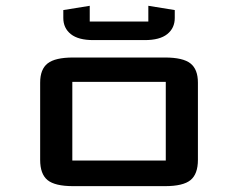

<svg xmlns="http://www.w3.org/2000/svg" viewBox="-20 -636 813 656"><path d="M577.1 -601.6V-574.7Q577.1 -540 551.5 -519.5Q525.9 -499 474.6 -499H298.8Q247.6 -499 221.9 -519.5Q196.3 -540 196.3 -574.7V-601.6L286.6 -616.2V-562.5H486.8V-616.2ZM656.2 -89.8Q656.2 -41.5 631.1 -20.8Q606 0 543.5 0H230Q167.5 0 142.3 -20.8Q117.2 -41.5 117.2 -89.8V-353.5Q117.2 -399.4 142.8 -419.4Q168.5 -439.5 230 -439.5H543.5Q605 -439.5 630.6 -419.4Q656.2 -399.4 656.2 -353.5ZM546.4 -356.4H227.1V-87.4H546.4Z"/></svg>

Font: Squarish Sans CT
Style: RegularSC
Weight: 400
Version: Version 0.9